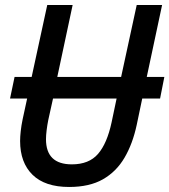

<svg xmlns="http://www.w3.org/2000/svg" viewBox="-20 -734 674 764"><path d="M255 10Q159 10 109.5 -38.5Q60 -87 60 -173Q60 -190 62.5 -212.5Q65 -235 70 -259L88 -342H20L38 -428H106L168 -714H269L208 -428H462L524 -714H625L564 -428H634L617 -342H546L524 -237Q508 -162 475.5 -106.5Q443 -51 389.5 -20.5Q336 10 255 10ZM266 -80Q334 -80 370 -121.5Q406 -163 424 -247L444 -342H191L172 -256Q168 -236 165.5 -215.5Q163 -195 163 -180Q163 -80 266 -80Z"/></svg>

Font: Noto Sans SemiCondensed Medium
Style: Italic
Weight: 500
Width: 4
Italic angle: -12°
Designer: Monotype Design Team
Foundry: Monotype Imaging Inc.
Version: Version 2.013; ttfautohint (v1.8.4.7-5d5b)